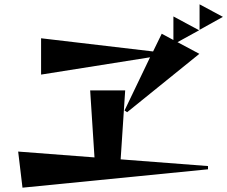

<svg xmlns="http://www.w3.org/2000/svg" viewBox="-20 -884 1051 888"><path d="M64 -183 417 -156 397 -466H559L538 -147L942 -116V-101L84 -16ZM170 -707 688 -646 728 -728 782 -699V-808L901 -744L801 -689L902 -635L568 -365L556 -373L674 -619L170 -539ZM903 -864 1011 -806 903 -746Z"/></svg>

Font: Tiejili SC
Style: Regular
Weight: 400
Designer: Buernia
Foundry: Ershou Xiaoxi Press
Version: Version 1.100